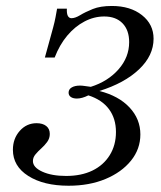

<svg xmlns="http://www.w3.org/2000/svg" viewBox="-20 -602 532 634"><path d="M206.5 11.3Q124.2 11.3 73.4 -21Q22.6 -53.2 22.6 -107.3Q22.6 -144.4 45.2 -169.8Q67.7 -195.2 100.8 -195.2Q121 -195.2 132.7 -185.9Q144.4 -176.6 144.4 -159.7Q144.4 -145.2 135.9 -133.5Q127.4 -121.8 116.5 -112.1Q105.6 -102.4 97.2 -92.3Q88.7 -82.3 88.7 -70.2Q88.7 -49.2 119.8 -35.1Q150.8 -21 198.4 -21Q248.4 -21 285.1 -38.7Q321.8 -56.5 342.3 -89.5Q362.9 -122.6 362.9 -166.1Q362.9 -210.5 339.9 -241.5Q316.9 -272.6 271.8 -287.1Q250.8 -276.6 233.9 -276.6Q221 -276.6 213.7 -281.9Q206.5 -287.1 206.5 -296Q206.5 -307.3 216.9 -313.3Q227.4 -319.4 244.4 -319.4Q250.8 -319.4 259.3 -318.1Q267.7 -316.9 279.8 -315.3Q336.3 -333.1 371.4 -373Q406.5 -412.9 406.5 -462.9Q406.5 -502.4 384.7 -525Q362.9 -547.6 324.2 -547.6Q290.3 -547.6 258.9 -531Q227.4 -514.5 202 -484.3Q176.6 -454 160.5 -412.1H128.2Q137.1 -445.2 144 -469.4Q150.8 -493.5 155.6 -511.7Q160.5 -529.8 163.3 -544.8Q166.1 -559.7 168.5 -573.4H200.8Q200 -557.3 204 -549.6Q208.1 -541.9 216.1 -541.9Q228.2 -541.9 244.8 -552Q261.3 -562.1 286.3 -572.2Q311.3 -582.3 349.2 -582.3Q410.5 -582.3 448.8 -552Q487.1 -521.8 487.1 -474.2Q487.1 -418.5 439.1 -373Q391.1 -327.4 308.1 -301.6Q371.8 -285.5 407.7 -247.2Q443.5 -208.9 443.5 -158.1Q443.5 -109.7 412.5 -71.4Q381.5 -33.1 328.2 -10.9Q275 11.3 206.5 11.3Z"/></svg>

Font: Playfair 12pt Light
Style: Italic
Weight: 300
Italic angle: -15.6°
Designer: Claus Eggers Sørensen
Foundry: Claus Eggers Sørensen
Version: Version 2.000;gftools[0.9.28]